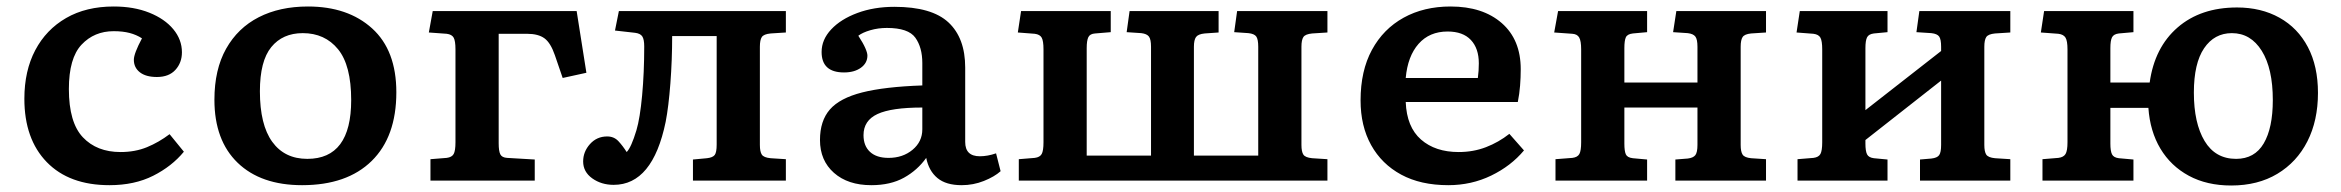

<svg xmlns="http://www.w3.org/2000/svg" viewBox="-20 -556 7205 591"><path d="M317 14Q193 14 124 -57Q55 -128 55 -252Q55 -338 88.5 -401.5Q122 -465 183.5 -500.5Q245 -536 330 -536Q392 -536 439.5 -517Q487 -498 513.5 -466Q540 -434 540 -395Q540 -363 520 -341Q500 -319 463 -319Q429 -319 410.5 -333.5Q392 -348 392 -372Q392 -391 417 -438Q400 -449 379 -454.5Q358 -460 330 -460Q270 -460 231 -418.5Q192 -377 192 -282Q192 -179 235 -133.5Q278 -88 351 -88Q396 -88 432.5 -103Q469 -118 502 -143L546 -89Q509 -44 451.5 -15Q394 14 317 14Z M910 14Q783 14 711.5 -55Q640 -124 640 -249Q640 -342 676 -406Q712 -470 776.5 -503Q841 -536 928 -536Q1051 -536 1125.5 -468.5Q1200 -401 1200 -272Q1200 -135 1124 -60.5Q1048 14 910 14ZM926 -67Q1061 -67 1061 -248Q1061 -355 1020.5 -404.5Q980 -454 912 -454Q850 -454 815 -411Q780 -368 780 -275Q780 -172 818 -119.5Q856 -67 926 -67Z M1305 0V-66L1355 -70Q1371 -72 1376.5 -82Q1382 -92 1382 -118V-404Q1382 -430 1376.5 -440Q1371 -450 1355 -452L1300 -456L1312 -522H1755L1785 -332L1712 -316L1688 -386Q1675 -424 1656 -438Q1637 -452 1602 -452H1515V-115Q1515 -91 1520 -81Q1525 -71 1541 -70L1626 -65V0Z M1869 13Q1831 13 1803 -7Q1775 -27 1775 -59Q1775 -89 1796 -112.5Q1817 -136 1849 -136Q1870 -136 1883.5 -121.5Q1897 -107 1909 -88Q1923 -102 1939 -155Q1950 -192 1956.5 -262Q1963 -332 1963 -413Q1963 -435 1957 -444Q1951 -453 1935 -455L1873 -462L1885 -522H2399V-456L2352 -453Q2331 -451 2325 -442Q2319 -433 2319 -412V-110Q2319 -89 2325 -80Q2331 -71 2352 -69L2399 -66V0H2113V-65L2156 -69Q2174 -71 2180 -79Q2186 -87 2186 -111V-445H2049Q2049 -371 2043.5 -299Q2038 -227 2029 -181Q1989 13 1869 13Z M2662 14Q2590 14 2547 -24Q2504 -62 2504 -125Q2504 -184 2534.5 -219Q2565 -254 2634 -271.5Q2703 -289 2819 -293V-362Q2819 -410 2797.5 -440Q2776 -470 2710 -470Q2683 -470 2659 -463Q2635 -456 2622 -446Q2637 -423 2643.5 -408Q2650 -393 2650 -385Q2650 -362 2630 -347.5Q2610 -333 2578 -333Q2509 -333 2509 -396Q2509 -434 2538.5 -465.5Q2568 -497 2619 -516Q2670 -535 2733 -535Q2848 -535 2899.5 -487Q2951 -439 2951 -348V-119Q2951 -75 2996 -75Q3020 -75 3046 -84L3060 -29Q3041 -12 3008.5 1Q2976 14 2940 14Q2892 14 2865.5 -8Q2839 -30 2831 -70Q2804 -32 2762.5 -9Q2721 14 2662 14ZM2715 -70Q2759 -70 2789 -95Q2819 -120 2819 -158V-225Q2724 -225 2681 -205Q2638 -185 2638 -140Q2638 -107 2658 -88.5Q2678 -70 2715 -70Z M3116 0V-66L3165 -70Q3181 -72 3186.5 -82Q3192 -92 3192 -118V-404Q3192 -430 3186.5 -440Q3181 -450 3165 -452L3113 -456L3123 -522H3399V-457L3351 -453Q3335 -452 3330 -441.5Q3325 -431 3325 -408V-77H3523V-412Q3523 -435 3516.5 -443.5Q3510 -452 3493 -454L3448 -457L3457 -522H3731V-456L3688 -453Q3668 -451 3661.5 -442Q3655 -433 3655 -412V-77H3853V-412Q3853 -435 3847 -443.5Q3841 -452 3823 -454L3779 -457L3788 -522H4066V-456L4019 -453Q3998 -451 3992 -442Q3986 -433 3986 -412V-110Q3986 -89 3992 -80Q3998 -71 4019 -69L4066 -66V0Z M4438 14Q4353 14 4293 -18.5Q4233 -51 4200.5 -109.5Q4168 -168 4168 -247Q4168 -338 4203 -402.5Q4238 -467 4300.5 -501.5Q4363 -536 4445 -536Q4544 -536 4602.5 -485Q4661 -434 4661 -343Q4661 -318 4659 -292.5Q4657 -267 4652 -242H4307Q4310 -165 4354 -126.5Q4398 -88 4470 -88Q4515 -88 4554 -103Q4593 -118 4626 -144L4671 -93Q4631 -45 4570 -15.5Q4509 14 4438 14ZM4307 -316H4529Q4532 -338 4532 -361Q4532 -407 4507.5 -433Q4483 -459 4436 -459Q4380 -459 4346.5 -421Q4313 -383 4307 -316Z M4768 0V-66L4820 -70Q4836 -72 4841.5 -82Q4847 -92 4847 -118V-404Q4847 -430 4841 -440.5Q4835 -451 4820 -452L4764 -456L4776 -522H5050V-457L5006 -453Q4989 -451 4984.5 -441Q4980 -431 4980 -408V-302H5205V-412Q5205 -435 5198.5 -443.5Q5192 -452 5175 -454L5130 -457L5140 -522H5416V-456L5370 -453Q5350 -451 5344 -442Q5338 -433 5338 -412V-110Q5338 -89 5344 -80Q5350 -71 5370 -69L5416 -66V0H5137V-65L5175 -68Q5192 -70 5198.5 -78.5Q5205 -87 5205 -110V-225H4980V-114Q4980 -91 4984.5 -81Q4989 -71 5006 -69L5050 -65V0Z M5513 0V-66L5562 -70Q5578 -72 5583.5 -82Q5589 -92 5589 -118V-404Q5589 -430 5583.5 -440Q5578 -450 5562 -452L5510 -456L5520 -522H5790V-457L5748 -453Q5732 -451 5727 -441Q5722 -431 5722 -408V-217L5955 -399V-412Q5955 -435 5949 -443.5Q5943 -452 5925 -454L5879 -457L5888 -522H6168V-456L6121 -453Q6100 -451 6094 -442Q6088 -433 6088 -412V-110Q6088 -89 6094 -80Q6100 -71 6121 -69L6168 -66V0H5890V-65L5925 -68Q5943 -70 5949 -78.5Q5955 -87 5955 -110V-308L5722 -125V-114Q5722 -91 5727 -81Q5732 -71 5748 -69L5790 -65V0Z M6848 15Q6773 15 6717.5 -15Q6662 -45 6630 -98.5Q6598 -152 6593 -224H6476V-114Q6476 -91 6481 -81Q6486 -71 6502 -69L6547 -65V0H6267V-66L6316 -70Q6332 -72 6338 -82Q6344 -92 6344 -118V-404Q6344 -430 6338 -440Q6332 -450 6316 -452L6262 -456L6272 -522H6547V-457L6502 -453Q6486 -451 6481 -441Q6476 -431 6476 -408V-302H6597Q6612 -410 6683 -471.5Q6754 -533 6866 -533Q6940 -533 6996.5 -501.5Q7053 -470 7084 -411Q7115 -352 7115 -270Q7115 -185 7082.5 -121Q7050 -57 6990 -21Q6930 15 6848 15ZM6863 -67Q6920 -67 6948 -114.5Q6976 -162 6976 -248Q6976 -345 6942 -399.5Q6908 -454 6850 -454Q6796 -454 6764.5 -407.5Q6733 -361 6733 -271Q6733 -177 6766 -122Q6799 -67 6863 -67Z"/></svg>

Font: Literata 7pt SemiBold
Style: Regular
Weight: 600
Designer: Latin by Veronika Burian and Jose Scaglione. Greek by Irene Vlachou. Cyrillic by Vera Evstafieva.
Foundry: TypeTogether
Version: Version 3.002